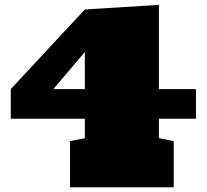

<svg xmlns="http://www.w3.org/2000/svg" viewBox="-20 -790 873 810"><path d="M275.4 0V-194.8L337.9 -207V-289.1H25.4V-414.1L337.9 -750L650.4 -769.5V-414.1H806.6V-289.1H650.4V-207L712.9 -194.8V0ZM205.1 -414.1H337.9V-570.3Z"/></svg>

Font: Holtwood One SC
Style: Regular
Weight: 400
Designer: Vernon Adams
Foundry: Vernon Adams
Version: Version 1.100; ttfautohint (v1.8.4.7-5d5b)